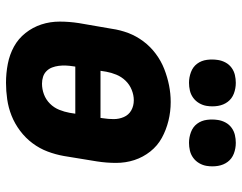

<svg xmlns="http://www.w3.org/2000/svg" viewBox="-103 -695 806 640"><g transform="rotate(90 300.0 -375.0)"><path d="M256 8Q224 8 193 2Q162 -4 135.5 -18.5Q109 -33 90 -57Q71 -81 61.5 -110Q52 -139 52 -171Q52 -203 57 -235L76 -345Q80 -373 90 -399.5Q100 -426 117.5 -449.5Q135 -473 159 -491Q183 -509 210 -519.5Q237 -530 264.5 -535.5Q292 -541 320 -541Q352 -541 382.5 -533.5Q413 -526 439.5 -511.5Q466 -497 485 -473Q504 -449 513.5 -420Q523 -391 523 -359Q523 -327 518 -295L500 -185Q495 -157 485 -130.5Q475 -104 457.5 -80.5Q440 -57 416 -39Q392 -21 365.5 -10.5Q339 0 311 4Q283 8 256 8ZM373 -307 374 -314Q377 -333 377 -351Q377 -369 370 -385Q363 -401 348 -409.5Q333 -418 314 -418Q297 -418 279.5 -411Q262 -404 249 -390.5Q236 -377 229 -360Q222 -343 219 -326L216 -307ZM259 -112Q277 -112 294.5 -118.5Q312 -125 325.5 -138.5Q339 -152 346 -169.5Q353 -187 356 -204L359 -223H202L201 -216Q199 -204 198.5 -191.5Q198 -179 199.5 -167.5Q201 -156 205 -145.5Q209 -135 217 -127Q225 -119 236 -115.5Q247 -112 259 -112ZM456 -602Q438 -602 420.5 -608.5Q403 -615 392.5 -629Q382 -643 379.5 -661.5Q377 -680 380 -699Q382 -712 388.5 -724Q395 -736 406 -744Q417 -752 430 -755Q443 -758 456 -758Q475 -758 492 -751.5Q509 -745 519.5 -731Q530 -717 533 -698.5Q536 -680 533 -661Q531 -648 524 -636Q517 -624 506 -616Q495 -608 482 -605Q469 -602 456 -602ZM256 -602Q238 -602 220.5 -608.5Q203 -615 192.5 -629Q182 -643 179.5 -661.5Q177 -680 180 -699Q182 -712 188.5 -724Q195 -736 206 -744Q217 -752 230 -755Q243 -758 256 -758Q275 -758 292 -751.5Q309 -745 319.5 -731Q330 -717 333 -698.5Q336 -680 333 -661Q331 -648 324 -636Q317 -624 306 -616Q295 -608 282 -605Q269 -602 256 -602Z"/></g></svg>

Font: Iosevka Slab Heavy Extended
Style: Italic
Weight: 900
Width: 7
Italic angle: -9°
Monospace: yes
Designer: Belleve Invis
Foundry: Belleve Invis
Version: Version 11.1.0; ttfautohint (v1.8.3)